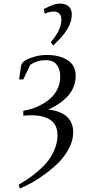

<svg xmlns="http://www.w3.org/2000/svg" viewBox="-20 -763 499 1086"><path d="M85 282.2Q114.3 264.6 138.2 248.8Q162.1 232.9 195.3 204.6Q228.5 176.3 250.7 147.9Q272.9 119.6 289.1 81.1Q305.2 42.5 305.2 2.9Q305.2 -56.2 266.6 -83.5Q228 -110.8 160.2 -110.8Q138.2 -110.8 111.8 -108.9V-136.2Q140.1 -141.1 167.7 -150.4Q195.3 -159.7 223.6 -176.3Q252 -192.9 272.9 -213.9Q293.9 -234.9 307.4 -265.1Q320.8 -295.4 320.8 -330.1Q320.8 -371.6 300.5 -397.2Q280.3 -422.9 238.8 -422.9Q190.9 -422.9 150.9 -396L111.8 -314H87.9L99.1 -390.1Q102.5 -416.5 149.9 -434.3Q197.3 -452.1 243.2 -452.1Q318.8 -452.1 363.5 -422.1Q408.2 -392.1 408.2 -335Q408.2 -298.8 394.3 -267.1Q380.4 -235.4 356.7 -212.2Q333 -189 307.6 -172.4Q282.2 -155.8 252.9 -143.1Q321.3 -136.2 357.7 -103.5Q394 -70.8 394 -14.2Q394 29.3 371.6 73.2Q349.1 117.2 315.7 151.9Q282.2 186.5 239.7 218Q197.3 249.5 160.9 269.8Q124.5 290 92.8 303.2ZM228 -711.9Q262.7 -729.5 281.5 -736.1Q300.3 -742.7 323.2 -742.7Q350.1 -742.7 368.2 -727.1Q386.2 -711.4 386.2 -679.7Q386.2 -600.6 280.8 -505.9L267.1 -524.9Q327.1 -591.8 327.1 -652.8Q327.1 -675.3 315.4 -686.5Q303.7 -697.8 284.2 -697.8Q259.8 -697.8 232.9 -685.5Z"/></svg>

Font: Dihjauti S
Style: Bold Italic
Weight: 700
Italic angle: -9°
Designer: T. Christopher White
Version: Version 3.0.0